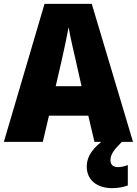

<svg xmlns="http://www.w3.org/2000/svg" viewBox="-20 -736 710 996"><path d="M470 0H505C447 47 430 89 430 128C430 197 482 240 562 240C597 240 623 233 643 226V120C630 126 609 131 592 131C568 131 553 119 553 96C553 66 569 43 612 0H670L456 -716H211L0 0H202L234 -136H438ZM373 -422 403 -289H269L300 -423C311 -472 328 -550 336 -595C343 -550 363 -466 373 -422Z"/></svg>

Font: Noto Sans Arabic UI SmCn Bk
Style: Regular
Weight: 900
Width: 4
Designer: Monotype Design Team, Nadine Chahine and Nizar Qandah
Foundry: Monotype Imaging Inc.
Version: Version 2.010